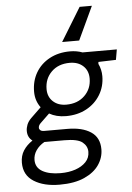

<svg xmlns="http://www.w3.org/2000/svg" viewBox="-63 -799 741 1077"><g transform="rotate(-5 307.0 -260.0)"><path d="M229 232Q140 232 84 196.5Q28 161 28 91Q28 52 46.5 23Q65 -6 98 -28Q71 -48 71 -84Q71 -101 78 -119Q85 -137 102 -154L160 -210Q131 -249 131 -300Q131 -360 158.5 -407Q186 -454 236 -481Q286 -508 351 -508Q389 -508 421 -496H614L604 -438L505 -435L504 -424Q520 -391 520 -354Q520 -296 491.5 -249Q463 -202 413 -175Q363 -148 298 -148Q270 -148 246.5 -154Q223 -160 204 -171L152 -121Q140 -109 140 -96Q140 -88 147 -82Q154 -76 168 -76H299Q382 -76 430.5 -44Q479 -12 479 54Q479 101 451.5 141.5Q424 182 368.5 207Q313 232 229 232ZM305 -212Q369 -212 408.5 -250.5Q448 -289 448 -347Q448 -391 419.5 -417.5Q391 -444 344 -444Q280 -444 241 -405.5Q202 -367 202 -308Q202 -265 230.5 -238.5Q259 -212 305 -212ZM100 82Q100 125 138 146.5Q176 168 240 168Q286 168 323 155.5Q360 143 382.5 119.5Q405 96 405 62Q405 30 378 8Q351 -14 277 -14H164Q134 3 117 28Q100 53 100 82ZM312 -564 427 -752H496L408 -564Z"/></g></svg>

Font: DM Mono Light
Style: Italic
Weight: 300
Italic angle: -10°
Designer: Colophon Foundry
Foundry: Colophon Foundry
Version: Version 1.000; ttfautohint (v1.8.2.53-6de2)